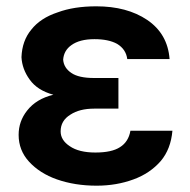

<svg xmlns="http://www.w3.org/2000/svg" viewBox="-20 -575 602 608"><path d="M278 -231Q232 -231 203 -212Q172 -193 172 -159Q172 -131 201 -112Q230 -92 282 -92Q334 -92 360 -109Q387 -126 393 -161H526Q521 -103 489 -65Q455 -26 403 -7Q349 13 286 13Q217 13 160 -7Q106 -26 72 -63Q39 -99 39 -148Q39 -191 66 -225Q95 -262 149 -275Q98 -289 74 -323Q50 -356 48 -394Q50 -446 79 -481Q108 -518 163 -536Q214 -555 285 -555Q382 -555 446 -512Q511 -468 517 -388H383Q379 -419 351 -436Q324 -451 279 -451Q232 -451 206 -432Q182 -415 180 -386Q182 -360 206 -344Q229 -328 278 -328H355V-285V-231Z"/></svg>

Font: Sinter Bold
Style: Regular
Weight: 700
Foundry: Adobe & rsms
Version: Version 1.000